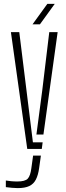

<svg xmlns="http://www.w3.org/2000/svg" viewBox="-20 -765 339 986"><path d="M120 0 36 -600H79L116 -301L149 -34H199L194.5 0ZM71 201Q60 201 41.8 199.5Q23.5 198 10 196V162Q22 164 37 165.5Q52 167 69 167Q109 167 122.5 152.5Q136 138 141 99L150 34H190L181 98Q176 134.5 164.2 157.2Q152.5 180 130.2 190.5Q108 201 71 201ZM167 -74 197 -301 233 -600H276L203 -74ZM147 -640 223 -745H261L185 -640Z"/></svg>

Font: Big Shoulders Stencil Text SC Thin
Style: Regular
Weight: 100
Designer: Patric King
Foundry: XO Type Co
Version: Version 2.001